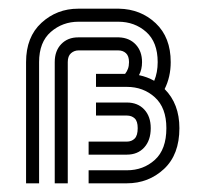

<svg xmlns="http://www.w3.org/2000/svg" viewBox="-20 -422 464 442"><path d="M40 0V-279Q40 -337 75.5 -369.5Q111 -402 160 -402H254Q304 -401 338.5 -368.5Q373 -336 373 -279Q373 -245 359 -217Q393 -183 393 -127Q393 -66 357.5 -33Q322 0 272 0H184V-30H272Q310 -30 336.5 -54Q363 -78 363 -127Q363 -174 336.5 -198Q310 -222 272 -222H201V-252H268Q272 -257 274.5 -263.5Q277 -270 277 -279Q277 -293 270 -299.5Q263 -306 252 -306H161Q151 -306 143.5 -299.5Q136 -293 136 -279V0H106V-279Q106 -305 121 -320.5Q136 -336 160 -336H254Q278 -335 292.5 -319.5Q307 -304 307 -279Q307 -262 300 -249Q319 -245 335 -236Q343 -255 343 -279Q343 -325 316.5 -348.5Q290 -372 252 -372H161Q124 -372 97 -348.5Q70 -325 70 -279V0ZM184 -66V-96H272Q283 -96 290 -103Q297 -110 297 -127Q297 -143 290 -149.5Q283 -156 272 -156H201V-186H272Q297 -186 312 -170Q327 -154 327 -127Q327 -99 312 -82.5Q297 -66 272 -66Z"/></svg>

Font: Zen Tokyo Zoo
Style: Regular
Weight: 400
Designer: Yoshimichi Ohira
Foundry: A-1 Corp ZenFonts
Version: Version 1.002; ttfautohint (v1.8.3)